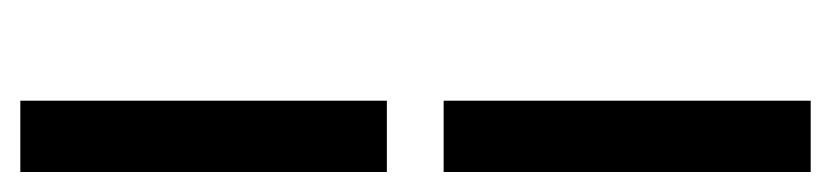

<svg xmlns="http://www.w3.org/2000/svg" viewBox="-333 -299 814 188"><g transform="rotate(90 74.0 -205.0)"><path d="M148.4 -232.4H78.6V-591.8H148.4ZM148.4 182.1H78.6V-176.8H148.4Z"/></g></svg>

Font: Meera
Style: Regular
Weight: 400
Designer: Hussain KH and Suresh P for Swathanthra Malayalam Computing (SMC)
Version: 7.0.0+20160512